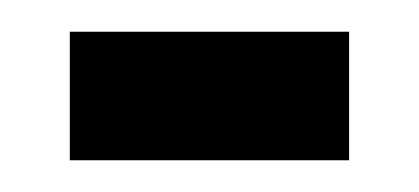

<svg xmlns="http://www.w3.org/2000/svg" viewBox="-20 -292 264 121"><path d="M200 -272V-191H24V-272Z"/></svg>

Font: Mukta Malar
Style: Bold
Weight: 700
Designer: Aadarsh Rajan, Girish Dalvi, Yashodeep Gholap
Foundry: Ek Type
Version: Version 2.538;PS 1.000;hotconv 16.6.51;makeotf.lib2.5.65220;